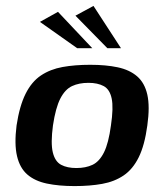

<svg xmlns="http://www.w3.org/2000/svg" viewBox="-20 -623 555 649"><path d="M232 6Q179 6 138.5 -2.5Q98 -11 72.5 -33Q47 -55 37.5 -95.5Q28 -136 36 -199Q46 -265 66.5 -306Q87 -347 118.5 -368Q150 -389 191.5 -396.5Q233 -404 285 -404Q338 -404 378 -395.5Q418 -387 443.5 -365Q469 -343 478 -303Q487 -263 478 -199Q469 -132 449 -91.5Q429 -51 398 -30Q367 -9 325.5 -1.5Q284 6 232 6ZM238 -55Q270 -55 293 -66Q316 -77 331.5 -108Q347 -139 355 -199Q364 -259 357.5 -290Q351 -321 330.5 -332Q310 -343 279 -343Q247 -343 223.5 -332Q200 -321 184 -290Q168 -259 159 -199Q151 -139 158.5 -108Q166 -77 186.5 -66Q207 -55 238 -55ZM241 -460 115 -549 176 -583 292 -460ZM343 -460 235 -570 296 -603 389 -460Z"/></svg>

Font: Genos Thin SemiBold
Style: Italic
Weight: 600
Italic angle: -8°
Version: Version 1.010